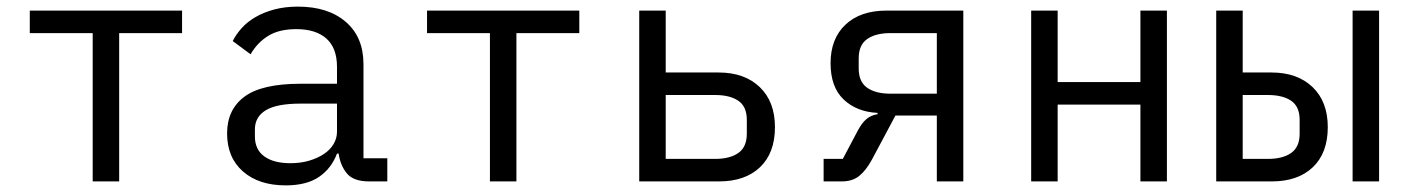

<svg xmlns="http://www.w3.org/2000/svg" viewBox="-20 -548 4240 580"><path d="M260 -448H70V-516H530V-448H340V0H260Z M1095 0Q1048 0 1028 -24Q1008 -48 1003 -84H998Q981 -39 943.5 -13.5Q906 12 843 12Q762 12 714 -30Q666 -72 666 -145Q666 -217 718.5 -256Q771 -295 888 -295H998V-346Q998 -403 966 -431.5Q934 -460 875 -460Q823 -460 790 -439.5Q757 -419 737 -384L683 -424Q693 -444 710 -463Q727 -482 752 -496.5Q777 -511 809 -519.5Q841 -528 880 -528Q971 -528 1024.5 -482Q1078 -436 1078 -354V-70H1150V0ZM857 -55Q888 -55 913.5 -62.5Q939 -70 958 -82.5Q977 -95 987.5 -112.5Q998 -130 998 -150V-235H888Q816 -235 783 -215Q750 -195 750 -157V-136Q750 -96 778.5 -75.5Q807 -55 857 -55Z M1460 -448H1270V-516H1730V-448H1540V0H1460Z M1911 -516H1991V-329H2151Q2229 -329 2275 -285Q2321 -241 2321 -164Q2321 -86 2276 -43Q2231 0 2152 0H1911ZM2140 -68Q2185 -68 2210.5 -86Q2236 -104 2236 -144V-186Q2236 -226 2210.5 -243.5Q2185 -261 2140 -261H1991V-68Z M2468 -68H2526L2571 -153Q2583 -176 2597 -188Q2611 -200 2631 -203V-207Q2568 -210 2528.5 -247.5Q2489 -285 2489 -357Q2489 -431 2534 -473.5Q2579 -516 2658 -516H2890V0H2810V-199H2685L2614 -66Q2596 -33 2575.5 -16.5Q2555 0 2523 0H2468ZM2810 -448H2670Q2625 -448 2599.5 -430Q2574 -412 2574 -372V-341Q2574 -301 2599.5 -283Q2625 -265 2670 -265H2810Z M3095 -516H3175V-300H3425V-516H3505V0H3425V-232H3175V0H3095Z M3654 -516H3734V-329H3821Q3899 -329 3945 -285Q3991 -241 3991 -164Q3991 -86 3946 -43Q3901 0 3822 0H3654ZM3810 -68Q3855 -68 3880.5 -86Q3906 -104 3906 -144V-186Q3906 -226 3880.5 -243.5Q3855 -261 3810 -261H3734V-68ZM4066 -516H4146V0H4066Z"/></svg>

Font: PlemolJP35 Console
Style: Regular
Weight: 400
Version: v2.0.3; ttfautohint (v1.8.4.7-5d5b-dirty) -l 6 -r 45 -G 200 